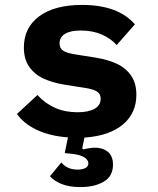

<svg xmlns="http://www.w3.org/2000/svg" viewBox="-20 -548 640 780"><path d="M183 168 229 112Q253 141 295 141Q315 141 327 134.5Q339 128 339 116Q339 102 322.5 91Q306 80 264 76L243 74L256 10Q184 5 130.5 -20Q77 -45 49 -85L132 -162Q163 -128 203.5 -110Q244 -92 295 -92Q339 -92 364 -106Q389 -120 389 -147Q389 -167 373.5 -176.5Q358 -186 325 -191L242 -204Q193 -212 156.5 -229Q120 -246 98.5 -277Q77 -308 77 -355Q77 -436 139.5 -482Q202 -528 313 -528Q460 -528 528 -449L454 -365Q430 -392 393 -408Q356 -424 308 -424Q266 -424 244 -410.5Q222 -397 222 -372Q222 -351 237.5 -341.5Q253 -332 286 -327L368 -314Q418 -306 454.5 -289Q491 -272 512.5 -241Q534 -210 534 -163Q534 -88 479 -42Q424 4 323 11L314 55L318 59Q346 52 366 52Q398 52 418.5 69Q439 86 439 121Q439 168 401.5 190Q364 212 307 212Q260 212 229 199Q198 186 183 168Z"/></svg>

Font: iA Writer Quattro V
Style: Regular
Weight: 400
Designer: Mike Abbink, Paul van der Laan, Pieter van Rosmalen, Oliver Reichenstein
Foundry: Information Architects Inc.
Version: Version 2.000